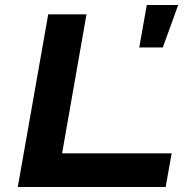

<svg xmlns="http://www.w3.org/2000/svg" viewBox="-20 -744 755 764"><path d="M534.2 -555.2 564 -724.1H689L627.9 -555.2ZM50.8 0 171.9 -687H324.2L227.1 -133.8H663.1L639.2 0Z"/></svg>

Font: Archivo Expanded SemiBold
Style: Italic
Weight: 600
Width: 7
Italic angle: -10°
Designer: Hector Gatti
Foundry: Omnibus-Type
Version: Version 2.001